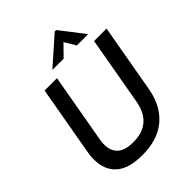

<svg xmlns="http://www.w3.org/2000/svg" viewBox="-276 -1139 1295 1295"><g transform="rotate(-45 371.5 -492.0)"><path d="M58 -199Q58 -235 65 -270L152 -763H270L183 -270Q178 -243 178 -222Q178 -160 214.5 -126.5Q251 -93 329 -93Q505 -93 537 -270L624 -763H743L656 -270Q632 -137 545.5 -62.5Q459 12 310 12Q182 12 120 -43Q58 -98 58 -199ZM395 -824H287L482 -996H496L629 -824H521L473 -904Z"/></g></svg>

Font: Open Sauce One Medium Italic
Style: Regular
Weight: 500
Italic angle: -10°
Designer: Alfredo Marco Pradil
Foundry: Creative Sauce Fz LLC
Version: Version 1.477